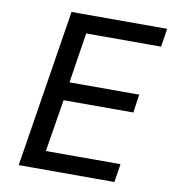

<svg xmlns="http://www.w3.org/2000/svg" viewBox="-80 -775 765 846"><g transform="rotate(10 302.5 -352.5)"><path d="M60 0 172 -705H600L587 -623H252L217 -398H529L517 -316H205L167 -82H501L488 0Z"/></g></svg>

Font: Nunito Sans 7pt SemiCondensed Medium
Style: Italic
Weight: 500
Width: 4
Italic angle: -9°
Designer: Vernon Adams
Foundry: Vernon Adams
Version: Version 3.101;gftools[0.9.27]